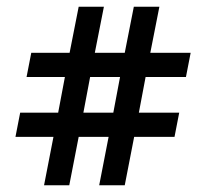

<svg xmlns="http://www.w3.org/2000/svg" viewBox="-20 -514 613 571"><path d="M73 -357 59 -285H173L153 -179H40L26 -107H139L111 37H186L214 -107H303L275 37H351L379 -107H499L513 -179H393L413 -285H533L547 -357H427L454 -494H378L351 -357H262L289 -494H214L187 -357ZM337 -285 317 -179H228L248 -285Z"/></svg>

Font: Cambay Devanagari
Style: Bold Italic
Weight: 700
Designer: Pooja Saxena
Foundry: Pooja Saxena
Version: Version 1.005;PS 001.005;hotconv 1.0.70;makeotf.lib2.5.58329